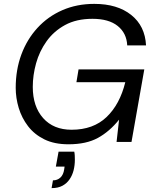

<svg xmlns="http://www.w3.org/2000/svg" viewBox="-20 -732 801 990"><path d="M333 12Q260 12 208.5 -13.5Q157 -39 124.5 -81.5Q92 -124 76.5 -175.5Q61 -227 61 -279Q61 -372 90 -450.5Q119 -529 173 -588Q227 -647 301.5 -679.5Q376 -712 466 -712Q585 -712 656.5 -655Q728 -598 733 -498H636Q633 -561 587 -598Q541 -635 457 -635Q374 -635 315.5 -603Q257 -571 220 -519Q183 -467 166 -405.5Q149 -344 149 -284Q149 -183 202.5 -123Q256 -63 349 -63Q461 -63 529.5 -128.5Q598 -194 626 -308H374L385 -374H724L658 0H581L594 -115Q545 -54 485 -21Q425 12 333 12ZM246 238 253 198Q276 198 291.5 183.5Q307 169 311 141L313 127H268L282 50H363Q365 60 365.5 70.5Q366 81 366 92Q366 120 359.5 146Q353 172 338.5 193Q324 214 301.5 226Q279 238 246 238Z"/></svg>

Font: Rethink Sans
Style: Italic
Weight: 400
Italic angle: -10°
Designer: The Rethink Sans project authors (Hans Thiessen). DM Sans designed by Colophon Foundry.
Foundry: Rethink Communications LLC
Version: Version 1.001